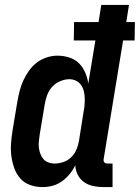

<svg xmlns="http://www.w3.org/2000/svg" viewBox="-20 -755 570 783"><path d="M439 8H403Q382 8 361.5 4Q341 0 324 -11.5Q307 -23 297.5 -41.5Q288 -60 287 -81Q278 -62 264 -45Q250 -28 232.5 -15.5Q215 -3 194.5 2.5Q174 8 154 8Q127 8 103 -0.5Q79 -9 63 -27Q47 -45 38.5 -68.5Q30 -92 26.5 -117.5Q23 -143 25 -169.5Q27 -196 31 -222L51 -342Q55 -364 60.5 -385.5Q66 -407 75.5 -427.5Q85 -448 98.5 -467Q112 -486 130.5 -500Q149 -514 171 -521Q193 -528 214 -528Q239 -528 262.5 -520.5Q286 -513 302 -497Q318 -481 327.5 -459Q337 -437 340 -414L369 -590H281L282 -665H382L393 -735H506L495 -665H530L529 -590H482L403 -108Q402 -104 402.5 -100Q403 -96 405.5 -93Q408 -90 411.5 -89Q415 -88 419 -88H439ZM202 -88Q220 -88 238 -94Q256 -100 270 -113.5Q284 -127 291.5 -144.5Q299 -162 302 -180L321 -300Q324 -314 325 -328.5Q326 -343 325.5 -357Q325 -371 321.5 -384.5Q318 -398 310 -409Q302 -420 289.5 -426Q277 -432 263 -432Q244 -432 224.5 -423.5Q205 -415 191.5 -399.5Q178 -384 171.5 -365Q165 -346 162 -327L142 -207Q140 -193 138.5 -179.5Q137 -166 138.5 -153Q140 -140 144.5 -128Q149 -116 157 -106.5Q165 -97 177 -92.5Q189 -88 202 -88Z"/></svg>

Font: Iosevka
Style: Bold Italic
Weight: 700
Italic angle: -9°
Monospace: yes
Designer: Belleve Invis
Foundry: Belleve Invis
Version: Version 32.5.0; ttfautohint (v1.8.4)